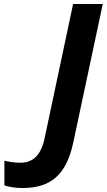

<svg xmlns="http://www.w3.org/2000/svg" viewBox="-20 -734 536 964"><path d="M93 210C234 210 313 145 348 -19L496 -714H347L204 -40C186 45 146 83 82 83C50 83 24 78 2 73V197C26 204 52 210 93 210Z"/></svg>

Font: Noto Sans
Style: Bold Italic
Weight: 700
Italic angle: -12°
Designer: Monotype Design Team
Foundry: Monotype Imaging Inc.
Version: Version 2.013